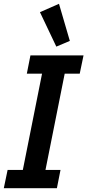

<svg xmlns="http://www.w3.org/2000/svg" viewBox="-23 -989 459 1009"><path d="M-3 0 17 -96H97L198 -602H118L137 -698H416L396 -602H317L216 -96H295L276 0ZM187 -925 287 -969 344 -774 273 -744Z"/></svg>

Font: IBM Plex Sans Cond SmBld
Style: Italic
Weight: 600
Width: 3
Italic angle: -11°
Designer: Mike Abbink, Paul van der Laan, Pieter van Rosmalen
Foundry: Bold Monday
Version: Version 1.3